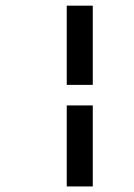

<svg xmlns="http://www.w3.org/2000/svg" viewBox="-20 -694 479 684"><path d="M217.8 -391.6V-673.8H310.5V-391.6ZM217.8 -29.8V-318.4H310.5V-29.8Z"/></svg>

Font: Elstob 6pt SemiBold
Style: Italic
Weight: 600
Italic angle: -20°
Designer: Peter S. Baker
Version: Version 1.015